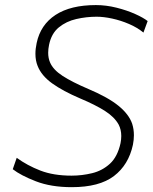

<svg xmlns="http://www.w3.org/2000/svg" viewBox="-20 -746 618 775"><path d="M269.5 9.5Q186 9.5 124.8 -14.2Q63.5 -38 31.5 -63L47.5 -109Q90 -78 143 -57.5Q196 -37 269 -37Q311 -37 352 -47Q393 -57 423.8 -85.2Q454.5 -113.5 466.5 -168Q469.5 -183.5 469.5 -197Q469.5 -222.5 459 -243Q442 -274 402.8 -298.8Q363.5 -323.5 305 -348Q233.5 -378.5 190.5 -409.5Q147.5 -440.5 132 -479.5Q123 -501.5 123 -529Q123 -549.5 128 -572.5Q143.5 -646 204.2 -685.8Q265 -725.5 367 -725.5Q408.5 -725.5 450.2 -715Q492 -704.5 525.5 -689.5Q559 -674.5 576 -661L559 -614.5Q534 -635 500.8 -649.2Q467.5 -663.5 433 -671Q398.5 -678.5 370 -678.5Q328.5 -678.5 288 -669.2Q247.5 -660 217.5 -635.5Q187.5 -611 178 -565Q174.5 -548 174.5 -533Q174.5 -511.5 182 -494Q194.5 -464.5 232.5 -439.8Q270.5 -415 337.5 -386.5Q416.5 -353 458.5 -318.8Q500.5 -284.5 513.5 -246.5Q520.5 -224.5 520.5 -200Q520.5 -181.5 516.5 -161.5Q499 -80.5 440 -35.5Q381 9.5 269.5 9.5Z"/></svg>

Font: Heraclito ExtraLight
Style: Italic
Weight: 200
Italic angle: -12°
Designer: Kostas Bartsokas (font) & Cristiano Sobral (main changes)
Foundry: Kostas Bartsokas (font) & Cristiano Sobral (main changes)
Version: Version 1.00;July 8, 2020;FontCreator 13.0.0.2655 64-bit